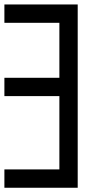

<svg xmlns="http://www.w3.org/2000/svg" viewBox="-20 -937 457 873"><path d="M0 -83.3V-166.7H250V-500H0V-583.3H250V-833.3H0V-916.7H333.3V-83.3Z"/></svg>

Font: Galmuri11 Condensed
Style: Regular
Weight: 400
Width: 3
Designer: Lee Minseo (quiple)
Version: Version 2.399;hotconv 1.1.1;makeotfexe 2.6.0 DEVELOPMENT